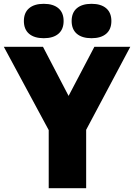

<svg xmlns="http://www.w3.org/2000/svg" viewBox="-56 -985 702 1005"><path d="M199 0V-304L-36 -740H169L303 -483L438 -740H626L395 -305.5V0ZM423 -785Q373.5 -785 346.2 -808.2Q319 -831.5 319 -875Q319 -918.5 346.2 -941.8Q373.5 -965 423 -965Q472.5 -965 499.8 -941.8Q527 -918.5 527 -875Q527 -831.5 499.8 -808.2Q472.5 -785 423 -785ZM173 -785Q123.5 -785 96.2 -808.2Q69 -831.5 69 -875Q69 -918.5 96.2 -941.8Q123.5 -965 173 -965Q222.5 -965 249.8 -941.8Q277 -918.5 277 -875Q277 -831.5 249.8 -808.2Q222.5 -785 173 -785Z"/></svg>

Font: Encode Sans Condensed Black
Style: Regular
Weight: 900
Width: 3
Designer: Multiple Designers
Foundry: Impallari Type
Version: Version 3.000; ttfautohint (v1.8.3) -l 8 -r 50 -G 200 -x 14 